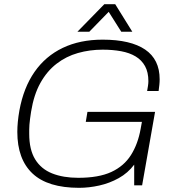

<svg xmlns="http://www.w3.org/2000/svg" viewBox="-20 -888 838 920"><path d="M359 12Q209 12 136 -56.5Q63 -125 63 -256Q63 -279 65.5 -305Q68 -331 73 -359Q93 -468 145.5 -543.5Q198 -619 280.5 -658.5Q363 -698 472 -698Q539 -698 590 -686Q641 -674 675.5 -650.5Q710 -627 727.5 -591.5Q745 -556 745 -508Q745 -495 743.5 -481Q742 -467 740 -452H685Q687 -463 689 -476Q691 -489 691 -499Q691 -542 675 -571Q659 -600 630 -617.5Q601 -635 560.5 -642.5Q520 -650 472 -650Q410 -650 353.5 -634Q297 -618 251 -582.5Q205 -547 173.5 -490.5Q142 -434 129 -353Q126 -334 124 -318.5Q122 -303 121 -290.5Q120 -278 120 -267.5Q120 -257 120 -247Q120 -171 148.5 -124.5Q177 -78 230 -57Q283 -36 355 -36Q453 -36 513.5 -64Q574 -92 607.5 -145Q641 -198 654 -271L660 -304H391L399 -352H723L661 0H623V-99Q593 -59 549 -34.5Q505 -10 455.5 1Q406 12 359 12ZM351 -736 480 -868H532L614 -736H561L489 -850H519L408 -736Z"/></svg>

Font: Archivo SemiBold Thin
Style: Italic
Weight: 250
Italic angle: -10°
Version: Version 2.001